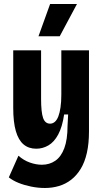

<svg xmlns="http://www.w3.org/2000/svg" viewBox="-20 -779 513 958"><path d="M204 159Q170 159 135.5 152Q101 145 72.5 133.5Q44 122 24 106L72 -2Q98 21 129 32Q160 43 189 43Q227 43 256 23Q285 3 301 -40Q317 -83 317 -151L320 -208H300Q291 -146 270.5 -108Q250 -70 221.5 -53.5Q193 -37 161 -37Q123 -37 97.5 -58.5Q72 -80 59 -125Q46 -170 46 -241V-528H185V-286Q185 -219 195 -190.5Q205 -162 230 -162Q243 -162 253.5 -171Q264 -180 271 -198Q278 -216 282 -243.5Q286 -271 286 -307V-528H424V-123Q424 -63 413.5 -16.5Q403 30 383 63Q363 96 335.5 117.5Q308 139 274.5 149Q241 159 204 159ZM278 -598H172L230 -759H364Z"/></svg>

Font: Bricolage Grotesque Condensed
Style: Bold
Weight: 700
Width: 3
Designer: Mathieu Triay
Foundry: Atelier Triay
Version: Version 1.001;gftools[0.9.33.dev8+g029e19f]